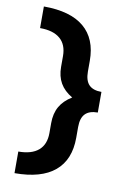

<svg xmlns="http://www.w3.org/2000/svg" viewBox="-92 -767 633 945"><g transform="rotate(10 224.5 -294.5)"><path d="M401 -346V-243Q359 -243 338.5 -222Q318 -201 318 -156V-102Q318 8 250 65Q182 122 49 122V14Q115 14 149.5 -15.5Q184 -45 184 -102V-152Q184 -200 203.5 -234.5Q223 -269 264 -294Q223 -318 203.5 -352Q184 -386 184 -433V-487Q184 -544 149.5 -573.5Q115 -603 49 -603V-711Q182 -711 250 -654Q318 -597 318 -487V-433Q318 -388 338.5 -367Q359 -346 401 -346Z"/></g></svg>

Font: Ysabeau Ultrabold
Style: Regular
Weight: 800
Designer: Christian Thalmann (Catharsis Fonts)
Version: Version 0.003